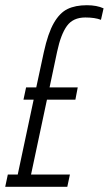

<svg xmlns="http://www.w3.org/2000/svg" viewBox="-38 -716 417 736"><path d="M359 -684 349 -640Q326 -649 289 -649Q242 -649 218.5 -616.5Q195 -584 181 -518L152 -381H260L251 -334H142L81 -47H230L220 0H-18L-8 -47H30L91 -334H52L62 -381H101L130 -516Q146 -589 168.5 -628Q191 -667 221 -681.5Q251 -696 295 -696Q333 -696 359 -684Z"/></svg>

Font: Saira Ultra Condensed Light
Style: Italic
Weight: 300
Width: 1
Italic angle: -12°
Designer: Hector Gatti with collaboration of the Omnibus-Type team
Foundry: Omnibus-Type
Version: Version 1.001; ttfautohint (v1.8)